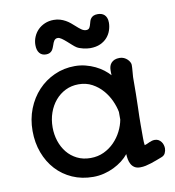

<svg xmlns="http://www.w3.org/2000/svg" viewBox="-95 -960 967 1059"><g transform="rotate(-10 389.0 -430.5)"><path d="M55.7 0ZM55.7 -293Q55.7 -359.4 78.1 -416.5Q100.6 -473.6 139.9 -515.6Q179.2 -557.6 232.2 -581.5Q285.2 -605.5 346.7 -605.5Q377.9 -605.5 406.5 -598.1Q435.1 -590.8 459.7 -578.9Q484.4 -566.9 504.2 -551.8Q523.9 -536.6 538.1 -520.5Q537.6 -527.3 537.6 -535.2Q537.6 -543 537.6 -548.8Q537.6 -561 541 -571.5Q544.4 -582 551.8 -589.8Q559.1 -597.7 570.3 -602.3Q581.5 -606.9 597.7 -606.9Q611.3 -606.9 622.3 -601.8Q633.3 -596.7 641.1 -589.1Q648.9 -581.5 653.3 -573Q657.7 -564.5 657.7 -557.6Q657.7 -541 656 -524.2Q654.3 -507.3 653.3 -490.2Q653.3 -436.5 652.6 -395.3Q651.9 -354 650.9 -319.3Q649.9 -295.9 649.4 -270.8Q648.9 -245.6 648.9 -224.6Q648.9 -177.2 648.9 -149.4Q648.9 -121.6 651.4 -108.9Q655.8 -109.9 664.3 -113.3Q672.9 -116.7 680.2 -120.6Q687 -123 693.8 -125.5Q700.7 -127.9 710.9 -127.9Q722.7 -127.9 731.4 -122.8Q740.2 -117.7 746.3 -109.6Q752.4 -101.6 755.4 -91.6Q758.3 -81.5 758.3 -72.3Q758.3 -59.1 752 -45.7Q745.6 -32.2 728.5 -26.4Q713.9 -21 698.7 -15.1Q683.6 -9.3 668.2 -4.4Q652.8 0.5 637.5 3.9Q622.1 7.3 606 7.3Q586.9 7.3 574.7 -0.5Q562.5 -8.3 555.7 -20.8Q548.8 -33.2 545.9 -48.3Q543 -63.5 542.5 -78.1Q527.3 -59.1 505.9 -42.5Q484.4 -25.9 458.5 -13.2Q432.6 -0.5 403.1 6.8Q373.5 14.2 342.3 14.2Q278.8 14.2 226.1 -9Q173.3 -32.2 135.5 -73.5Q97.7 -114.7 76.7 -170.9Q55.7 -227.1 55.7 -293ZM168 -293Q168 -253.4 179.9 -216.8Q191.9 -180.2 214.6 -152.1Q237.3 -124 270.5 -107.4Q303.7 -90.8 345.7 -90.8Q387.2 -90.8 420.9 -106.9Q454.6 -123 479.7 -148.9Q504.9 -174.8 521 -206.8Q537.1 -238.8 543 -271V-314Q537.6 -343.8 522.7 -377Q507.8 -410.2 483.6 -438.2Q459.5 -466.3 425.8 -484.6Q392.1 -502.9 349.6 -502.9Q309.6 -502.9 276.4 -486.6Q243.2 -470.2 219 -441.7Q194.8 -413.1 181.4 -375Q168 -336.9 168 -293ZM202.6 -696.3Q179.2 -696.3 166.3 -712.2Q153.3 -728 153.3 -757.3Q153.3 -780.8 162.4 -802.5Q171.4 -824.2 187.5 -840.6Q203.6 -856.9 226.3 -866.7Q249 -876.5 276.4 -876.5Q295.9 -876.5 312 -871.6Q328.1 -866.7 342 -858.9Q356 -851.1 367.7 -841.3Q379.4 -831.5 389.6 -822.3Q404.3 -808.6 417.5 -799.3Q430.7 -790 443.8 -790Q457.5 -790 462.9 -799.6Q468.3 -809.1 470.7 -819.8Q472.7 -827.6 475.3 -835.9Q478 -844.2 483.4 -850.8Q488.8 -857.4 497.8 -861.6Q506.8 -865.7 521.5 -865.7Q531.7 -865.7 541.3 -862.8Q550.8 -859.9 558.1 -853.3Q565.4 -846.7 569.8 -835.9Q574.2 -825.2 574.2 -809.1Q574.2 -788.1 567.1 -766.6Q560.1 -745.1 544.9 -727.5Q529.8 -710 505.9 -699Q481.9 -688 448.2 -688Q439 -688 429 -689.5Q418.9 -690.9 408.9 -693.4Q398.9 -695.8 390.1 -699Q381.3 -702.1 375 -706.1Q365.7 -711.9 353.3 -723.1Q340.8 -734.4 327.9 -745.8Q314.9 -757.3 302.7 -765.9Q290.5 -774.4 281.2 -774.4Q273.9 -774.4 269 -771.5Q264.2 -768.6 260.7 -763.7Q257.3 -758.8 254.9 -752.9Q252.4 -747.1 250.5 -740.7Q247.6 -732.9 244.4 -724.9Q241.2 -716.8 236.1 -710.4Q231 -704.1 222.9 -700.2Q214.8 -696.3 202.6 -696.3Z"/></g></svg>

Font: Autour One
Style: Regular
Weight: 400
Version: Version 1.007; ttfautohint (v0.92) -l 24 -r 24 -G 200 -x 7 -